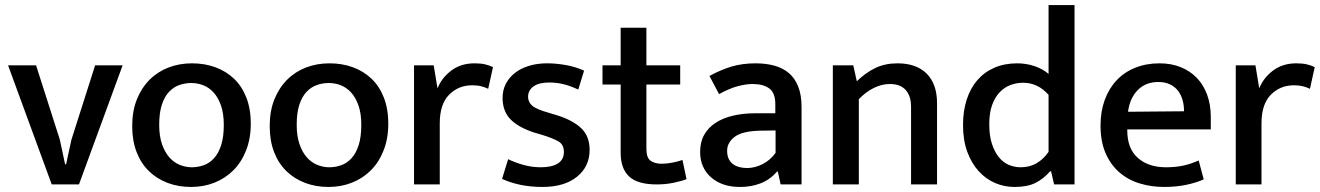

<svg xmlns="http://www.w3.org/2000/svg" viewBox="-20 -731 5232 761"><path d="M357 -472H466L293 0H185L12 -472H123L217 -178L238 -80H242L263 -177Z M974 -241Q974 -182 955.5 -135Q937 -88 905 -56Q873 -24 830 -7Q787 10 737 10Q687 10 644.5 -6Q602 -22 570.5 -52.5Q539 -83 521.5 -128Q504 -173 504 -231Q504 -291 522.5 -337Q541 -383 573 -415Q605 -447 648 -463.5Q691 -480 741 -480Q791 -480 833.5 -464.5Q876 -449 907.5 -419Q939 -389 956.5 -344Q974 -299 974 -241ZM867 -236Q867 -281 856 -312.5Q845 -344 827 -364Q809 -384 786 -393Q763 -402 738 -402Q714 -402 691 -394Q668 -386 650 -367Q632 -348 621.5 -316Q611 -284 611 -236Q611 -192 622 -160Q633 -128 651 -107.5Q669 -87 692.5 -77.5Q716 -68 740 -68Q764 -68 787 -76Q810 -84 828 -103.5Q846 -123 856.5 -155.5Q867 -188 867 -236Z M1519 -241Q1519 -182 1500.5 -135Q1482 -88 1450 -56Q1418 -24 1375 -7Q1332 10 1282 10Q1232 10 1189.5 -6Q1147 -22 1115.5 -52.5Q1084 -83 1066.5 -128Q1049 -173 1049 -231Q1049 -291 1067.5 -337Q1086 -383 1118 -415Q1150 -447 1193 -463.5Q1236 -480 1286 -480Q1336 -480 1378.5 -464.5Q1421 -449 1452.5 -419Q1484 -389 1501.5 -344Q1519 -299 1519 -241ZM1412 -236Q1412 -281 1401 -312.5Q1390 -344 1372 -364Q1354 -384 1331 -393Q1308 -402 1283 -402Q1259 -402 1236 -394Q1213 -386 1195 -367Q1177 -348 1166.5 -316Q1156 -284 1156 -236Q1156 -192 1167 -160Q1178 -128 1196 -107.5Q1214 -87 1237.5 -77.5Q1261 -68 1285 -68Q1309 -68 1332 -76Q1355 -84 1373 -103.5Q1391 -123 1401.5 -155.5Q1412 -188 1412 -236Z M1621 0V-472H1699L1714 -381Q1731 -423 1769 -451.5Q1807 -480 1861 -480Q1885 -480 1902.5 -476Q1920 -472 1934 -465L1915 -379Q1903 -385 1887.5 -389Q1872 -393 1852 -393Q1797 -393 1760 -355.5Q1723 -318 1723 -242V0Z M2272 -376Q2240 -391 2212.5 -397.5Q2185 -404 2158 -404Q2116 -404 2094.5 -388.5Q2073 -373 2073 -347Q2073 -327 2089 -312.5Q2105 -298 2155 -284L2185 -275Q2250 -255 2283.5 -223Q2317 -191 2317 -137Q2317 -71 2267 -30.5Q2217 10 2130 10Q2083 10 2042.5 1.5Q2002 -7 1970 -22L1994 -100Q2023 -86 2056 -77Q2089 -68 2124 -68Q2167 -68 2191 -83Q2215 -98 2215 -129Q2215 -158 2193.5 -170.5Q2172 -183 2127 -197L2096 -206Q2033 -227 2002.5 -259Q1972 -291 1972 -343Q1972 -374 1985 -399Q1998 -424 2021 -442Q2044 -460 2076.5 -470Q2109 -480 2148 -480Q2185 -480 2223.5 -473Q2262 -466 2295 -451Z M2676 -396H2542V-141Q2542 -106 2558.5 -94Q2575 -82 2603 -82Q2623 -82 2645.5 -86.5Q2668 -91 2685 -97L2701 -21Q2681 -13 2649.5 -6.5Q2618 0 2583 0Q2507 0 2473.5 -31.5Q2440 -63 2440 -125V-396H2368V-472H2440V-621H2542V-472H2676Z M2792 -430Q2838 -455 2880.5 -467.5Q2923 -480 2975 -480Q3015 -480 3048.5 -471Q3082 -462 3106 -442Q3130 -422 3143.5 -388.5Q3157 -355 3157 -307V0H3074L3063 -51H3060Q3032 -19 2995 -4.5Q2958 10 2913 10Q2842 10 2798.5 -28Q2755 -66 2755 -129Q2755 -168 2771 -196.5Q2787 -225 2816 -244Q2845 -263 2885 -272.5Q2925 -282 2973 -282H3053V-318Q3053 -363 3029 -380.5Q3005 -398 2963 -398Q2937 -398 2904.5 -389.5Q2872 -381 2830 -358ZM3054 -214 2991 -213Q2920 -211 2891 -188Q2862 -165 2862 -134Q2862 -114 2868.5 -101Q2875 -88 2886 -80Q2897 -72 2911.5 -68.5Q2926 -65 2941 -65Q2972 -65 3002.5 -80.5Q3033 -96 3054 -125Z M3384 0H3281V-472H3362L3376 -409Q3411 -443 3449.5 -461.5Q3488 -480 3537 -480Q3612 -480 3653 -439Q3694 -398 3694 -322V0H3591V-309Q3591 -350 3570 -374Q3549 -398 3507 -398Q3475 -398 3443.5 -382.5Q3412 -367 3384 -338Z M4136 -711H4239V0H4158L4146 -52H4142Q4116 -22 4084 -6Q4052 10 4001 10Q3961 10 3924.5 -5.5Q3888 -21 3859.5 -52Q3831 -83 3814 -129Q3797 -175 3797 -235Q3797 -291 3811.5 -336Q3826 -381 3853.5 -413Q3881 -445 3921 -462.5Q3961 -480 4012 -480Q4047 -480 4080 -469Q4113 -458 4136 -438ZM4136 -355Q4094 -403 4035 -403Q4009 -403 3985 -394Q3961 -385 3942 -365Q3923 -345 3912 -314Q3901 -283 3901 -238Q3901 -193 3911.5 -161Q3922 -129 3939 -108Q3956 -87 3978.5 -77.5Q4001 -68 4025 -68Q4061 -68 4088.5 -84Q4116 -100 4136 -129Z M4779 -218H4448V-214Q4448 -142 4490 -105Q4532 -68 4601 -68Q4639 -68 4669.5 -74.5Q4700 -81 4731 -95L4751 -20Q4722 -7 4682 1.5Q4642 10 4594 10Q4543 10 4497 -4Q4451 -18 4416.5 -48Q4382 -78 4362 -124Q4342 -170 4342 -234Q4342 -289 4358.5 -334.5Q4375 -380 4405.5 -412.5Q4436 -445 4479.5 -462.5Q4523 -480 4576 -480Q4622 -480 4659.5 -465Q4697 -450 4723.5 -422.5Q4750 -395 4764.5 -355.5Q4779 -316 4779 -268ZM4673 -290Q4673 -314 4667 -335Q4661 -356 4649 -371.5Q4637 -387 4617.5 -396.5Q4598 -406 4571 -406Q4521 -406 4489.5 -374Q4458 -342 4451 -288Z M4878 0V-472H4956L4971 -381Q4988 -423 5026 -451.5Q5064 -480 5118 -480Q5142 -480 5159.5 -476Q5177 -472 5191 -465L5172 -379Q5160 -385 5144.5 -389Q5129 -393 5109 -393Q5054 -393 5017 -355.5Q4980 -318 4980 -242V0Z"/></svg>

Font: Mukta Medium
Style: Regular
Weight: 500
Designer: Girish Dalvi and Yashodeep Gholap
Foundry: Ek Type
Version: Version 2.538;PS 1.002;hotconv 16.6.51;makeotf.lib2.5.65220;